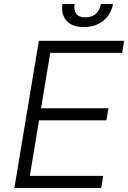

<svg xmlns="http://www.w3.org/2000/svg" viewBox="-20 -929 634 949"><path d="M51.1 0 171.9 -727.3H593.8L583.8 -667.6H228.3L182.9 -393.8H516L506 -334.2H172.9L127.5 -59.7H490.1L480.1 0ZM478.7 -909.1H538.4Q529.8 -858.3 490.9 -826.7Q452.1 -795.1 394.2 -795.1Q337 -795.1 308.8 -826.7Q280.5 -858.3 289.1 -909.1H348.7Q344.1 -881 356.2 -862.2Q368.3 -843.4 402.3 -843.4Q436.4 -843.4 455.3 -862.2Q474.1 -881 478.7 -909.1Z"/></svg>

Font: Inter Light  BETA
Style: Italic
Weight: 300
Italic angle: 9.39999°
Designer: Rasmus Andersson
Foundry: rsms
Version: Version 3.011;git-f93a4a705